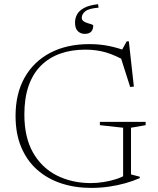

<svg xmlns="http://www.w3.org/2000/svg" viewBox="-20 -908 771 938"><path d="M620 -56 663 -44.5V-38Q631.5 -24 593.5 -13.2Q555.5 -2.5 513 3.8Q470.5 10 425.5 10Q346.5 10 279 -12.2Q211.5 -34.5 161.5 -78.8Q111.5 -123 83.8 -188.8Q56 -254.5 56 -341.5Q56 -450.5 100.2 -529Q144.5 -607.5 225.5 -650Q306.5 -692.5 417 -692.5Q466.5 -692.5 511.5 -683.5Q556.5 -674.5 601.5 -657L573 -659L599 -706H609.5L634 -485L616 -483L562.5 -650.5L602.5 -604.5Q545 -638 498 -651.8Q451 -665.5 397 -665.5Q328.5 -665.5 273.5 -645.8Q218.5 -626 179.2 -586.5Q140 -547 119.5 -487.8Q99 -428.5 99 -348.5Q99 -237 141.2 -162.8Q183.5 -88.5 256.8 -51.2Q330 -14 422.5 -13.5Q453 -13.5 485.2 -18.5Q517.5 -23.5 546.8 -32.8Q576 -42 595.5 -55.5L581.5 -33V-284L468 -296.5V-312.5H691.5V-296.5L620 -284ZM435.5 -783Q435.5 -763.5 425 -753Q414.5 -742.5 394 -742.5Q374 -742.5 360.2 -755.8Q346.5 -769 346.5 -798Q346.5 -818.5 356.2 -837Q366 -855.5 390.5 -869Q415 -882.5 459 -887.5L461.5 -870.5Q415 -867 397.2 -853.2Q379.5 -839.5 379.5 -821Q379.5 -810.5 388 -804.5Q396.5 -798.5 407.5 -795.2Q418.5 -792 427 -789.2Q435.5 -786.5 435.5 -783Z"/></svg>

Font: Newsreader ExtraLight
Style: Regular
Weight: 250
Designer: Hugues Gentile
Foundry: Production Type
Version: Version 1.003